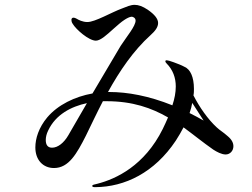

<svg xmlns="http://www.w3.org/2000/svg" viewBox="-20 -764 1040 793"><path d="M920 -202C901 -219 890 -224 875 -238C839 -271 804 -321 779 -370C781 -379 781 -388 781 -397C781 -446 766 -478 742 -488C727 -496 718 -499 697 -507C684 -512 672 -515 669 -515C665 -515 663 -514 663 -511C663 -508 665 -505 668 -502C694 -476 706 -443 706 -407C706 -382 701 -356 692 -329C595 -368 507 -384 432 -384H426C474 -471 531 -555 602 -619C621 -636 633 -652 633 -669C633 -686 619 -704 590 -724C569 -738 552 -744 536 -744C519 -744 502 -736 484 -729C440 -713 373 -673 341 -673C321 -673 304 -682 296 -687C291 -690 287 -691 283 -691C278 -691 275 -687 275 -682C275 -677 276 -672 280 -666C294 -642 347 -596 376 -596C386 -596 398 -603 409 -611C430 -626 469 -666 494 -682C503 -688 516 -695 524 -695C528 -695 540 -691 540 -679C540 -656 504 -614 478 -574L362 -378C289 -365 219 -331 175 -279C140 -237 126 -192 126 -155C126 -103 158 -70 203 -70C264 -70 297 -129 335 -204C357 -249 380 -298 405 -346H420C528 -346 606 -318 674 -279C667 -263 660 -247 652 -231C577 -80 460 -25 382 -5C369 -2 361 -1 361 4C361 8 365 9 374 9C496 8 618 -51 706 -183C718 -202 729 -220 738 -238C779 -208 818 -176 861 -146C875 -137 895 -126 912 -126C930 -126 944 -141 944 -160C944 -174 937 -188 920 -202ZM774 -339 821 -266C801 -277 782 -288 763 -297C768 -312 772 -326 774 -339ZM262 -205C244 -174 219 -154 195 -154C176 -154 169 -167 169 -186C169 -197 172 -211 179 -225C210 -291 274 -324 339 -338C308 -284 279 -235 262 -205Z"/></svg>

Font: Shippori Mincho OTF Medium
Style: Regular
Weight: 500
Designer: FONTDASU
Foundry: FONTDASU / Google Inc. / but / Adobe
Version: Version 3.300;hotconv 1.0.109;makeotfexe 2.5.65596